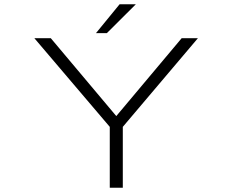

<svg xmlns="http://www.w3.org/2000/svg" viewBox="-20 -879 1090 899"><path d="M429.5 -724 540 -859H616L480.5 -724ZM494 0V-285L141 -700H218L524.5 -335.5L830.5 -700H906.5L555 -285V0Z"/></svg>

Font: League Mono Extended UltraLight
Style: Regular
Weight: 200
Width: 9
Designer: Tyler Finck
Foundry: The League of Moveable Type / Tyler Finck
Version: Version 2.210